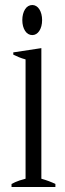

<svg xmlns="http://www.w3.org/2000/svg" viewBox="-20 -746 258 766"><path d="M80 -623C87 -612 97 -606 109 -606C120 -606 130 -612 137 -623C144 -634 148 -648 148 -666C148 -683 144 -698 137 -709C130 -720 120 -726 109 -726C97 -726 87 -720 80 -709C73 -698 69 -683 69 -666C69 -648 73 -634 80 -623ZM26 -12C26 -12 26 0 26 0C26 0 201 0 201 0C201 0 201 -12 201 -12C185 -20 166 -27 145 -33C145 -33 145 -554 145 -554C145 -554 33 -537 33 -537C33 -537 33 -528 33 -528C47 -521 63 -514 82 -509C82 -509 82 -33 82 -33C79 -32 71 -30 58 -26C46 -22 35 -17 26 -12Z"/></svg>

Font: BUSH 25 TRIRONG
Style: Regular
Weight: 400
Designer: Katatrad Team
Foundry: CadsonDemak